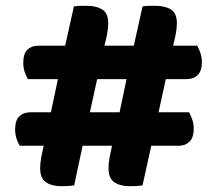

<svg xmlns="http://www.w3.org/2000/svg" viewBox="-20 -636 745 660"><path d="M550 -364 525 -250H630Q635 -241 640.5 -226Q646 -211 646 -194Q646 -163 631.5 -149Q617 -135 594 -135H500L470 1Q458 3 447.5 3.5Q437 4 426 4Q393 4 373 -9.5Q353 -23 353 -58Q353 -75 357 -96Q361 -117 365 -135H264L235 1Q223 3 212 3.5Q201 4 191 4Q158 4 138 -9.5Q118 -23 118 -58Q118 -75 122 -96Q126 -117 130 -135H48Q42 -144 37 -159Q32 -174 32 -191Q32 -222 46.5 -236Q61 -250 85 -250H155L179 -364H76Q70 -373 65 -388Q60 -403 60 -420Q60 -452 74.5 -465.5Q89 -479 112 -479H204L234 -614Q247 -616 258.5 -616Q270 -616 279 -616Q311 -616 331.5 -603.5Q352 -591 352 -556Q352 -538 348 -518Q344 -498 339 -479H440L470 -614Q482 -616 493.5 -616Q505 -616 514 -616Q547 -616 567.5 -603.5Q588 -591 588 -556Q588 -538 584 -518Q580 -498 575 -479H658Q663 -470 668.5 -455Q674 -440 674 -423Q674 -392 659.5 -378Q645 -364 621 -364ZM289 -250H391L415 -364H314Z"/></svg>

Font: Baloo Bhai 2
Style: Bold
Weight: 700
Designer: Supriya Tembe, Noopur Datye and Ek Type
Foundry: Ek Type
Version: Version 1.640;PS 1.000;hotconv 16.6.51;makeotf.lib2.5.65220;